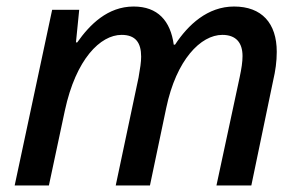

<svg xmlns="http://www.w3.org/2000/svg" viewBox="-20 -569 924 589"><path d="M25 0H130L179 -230C213 -388 288 -462 353 -462C396 -462 413 -438 413 -395C413 -379 410 -359 405 -331L335 0H440L490 -238C521 -386 596 -462 662 -462C704 -462 724 -438 724 -397C724 -379 721 -359 715 -331L644 0H751L818 -322C825 -352 829 -380 829 -410C829 -498 783 -549 698 -549C617 -549 557 -493 517 -432H513C503 -505 464 -549 390 -549C310 -549 255 -493 217 -439H213L223 -539H140Z"/></svg>

Font: Noto Sans Medium
Style: Italic
Weight: 500
Italic angle: -12°
Designer: Monotype Design Team
Foundry: Monotype Imaging Inc.
Version: Version 2.013